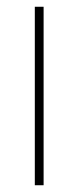

<svg xmlns="http://www.w3.org/2000/svg" viewBox="-20 -548 232 568"><path d="M109 0V-528H83V0Z"/></svg>

Font: Noto Sans Lao SemiCondensed Thin
Style: Regular
Weight: 100
Width: 4
Designer: Monotype Design Team
Foundry: Monotype Imaging Inc.
Version: Version 2.003